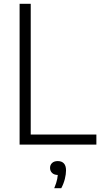

<svg xmlns="http://www.w3.org/2000/svg" viewBox="-20 -760 530 1009"><path d="M83 0V-740H141.5V-53H486.5V0ZM265 229Q277 200.5 280.8 180Q284.5 159.5 284.5 140L292 159.5H285Q265 159.5 254 149Q243 138.5 243 122.5Q243 106.5 253.8 96.5Q264.5 86.5 283.5 86.5Q304.5 86.5 315.8 98.8Q327 111 327 135.5Q327 155.5 320.8 180.5Q314.5 205.5 302 229Z"/></svg>

Font: Encode Sans SemiCondensed Light
Style: Regular
Weight: 300
Width: 4
Designer: Multiple Designers
Foundry: Impallari Type
Version: Version 3.002